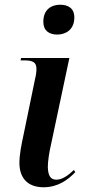

<svg xmlns="http://www.w3.org/2000/svg" viewBox="-20 -781 357 811"><path d="M222 -635C259 -635 294 -657 294 -707C294 -747 267 -761 234 -761C196 -761 163 -740 163 -689C163 -651 188 -635 222 -635ZM164 10C225 10 268 -22 298 -54L292 -63C269 -41 244 -22 218 -22C192 -22 183 -41 182 -76C182 -99 188 -140 196 -173L273 -536H69L67 -526H81C119 -526 134 -518 134 -490C134 -478 132 -463 128 -447L81 -219C70 -169 62 -127 62 -93C62 -27 99 10 164 10Z"/></svg>

Font: Noto Serif Display SemiCondensed SemiBold
Style: Italic
Weight: 600
Width: 4
Italic angle: -12°
Designer: Monotype Design Team
Foundry: Monotype Imaging Inc.
Version: Version 2.009